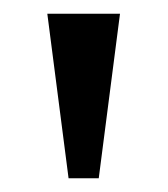

<svg xmlns="http://www.w3.org/2000/svg" viewBox="-20 -734 245 280"><path d="M80 -474 49 -714H155L124 -474Z"/></svg>

Font: Noto Serif Tamil ExtraCondensed Medium
Style: Regular
Weight: 500
Width: 2
Designer: Indian Type Foundry, Tom Grace, and the Monotype Design Team
Foundry: Monotype Imaging Inc.
Version: Version 2.004; ttfautohint (v1.8.4.7-5d5b)